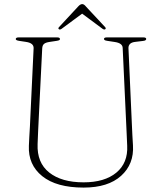

<svg xmlns="http://www.w3.org/2000/svg" viewBox="-20 -878 770 914"><path d="M581 -284 564 -649.5Q563.5 -672.5 527 -678L491 -683.5Q480.5 -685 477.8 -687.5Q475 -690 475 -692.5Q475 -700 489 -700H662Q676 -700 676 -692.5Q676 -689.5 673 -686.8Q670 -684 660 -683L626.5 -679Q606.5 -677 598.8 -668.8Q591 -660.5 591.5 -649L608 -281Q609 -257 610.2 -234Q611.5 -211 613 -186Q618.5 -97 556.5 -41Q494.5 15 378 15Q248.5 15 181 -39.5Q113.5 -94 117.5 -184Q118 -200.5 119.5 -226Q121 -251.5 122.5 -277.2Q124 -303 124.5 -321L140 -647.5Q141.5 -673 104 -678.5L71 -683.5Q55 -686 55 -692Q55 -700 69.5 -700H251.5Q265.5 -700 265.5 -692Q265.5 -689.5 262.5 -687.2Q259.5 -685 249.5 -683.5L216.5 -678.5Q198.5 -676 190.2 -669.5Q182 -663 181 -648.5L165 -326Q163 -285.5 161.5 -253.5Q160 -221.5 159 -192Q155.5 -103.5 214.2 -56.8Q273 -10 378 -10Q478 -10 533.8 -56.2Q589.5 -102.5 585.5 -184Q584 -217.5 583 -241Q582 -264.5 581 -284ZM480.5 -738.5Q476 -735.5 468 -741L371 -813L273.5 -741Q265.5 -735.5 261 -738.5Q254.5 -742.5 261.5 -749.5L351.5 -846.5Q362 -858.5 371.5 -858.5Q380 -858.5 389.5 -846.5L480 -749.5Q486.5 -742.5 480.5 -738.5Z"/></svg>

Font: Fraunces 9pt S000 Thin
Style: Regular
Weight: 100
Version: Version 1.000; ttfautohint (v1.8.3)